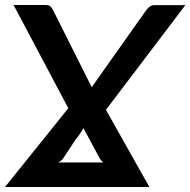

<svg xmlns="http://www.w3.org/2000/svg" viewBox="-21 -743 756 763"><path d="M250.5 -313 -1 0H572.5L400 -306.5L715.5 -722.5H591C585.3 -722.5 580.2 -720.9 575.5 -717.8C570.8 -714.6 566.2 -710.2 561.5 -704.5L343.5 -396.5L189 -704.5C185.3 -711.2 181.6 -715.9 177.8 -718.8C173.9 -721.6 167.7 -723 159 -723H33ZM310.5 -234 374.5 -115C378.5 -108 383.7 -102.2 390 -97.5H211C218 -101.2 223.7 -105.5 228 -110.5L280 -189.5C286 -196.2 291.5 -203.2 296.5 -210.8C301.5 -218.2 306.2 -226 310.5 -234Z"/></svg>

Font: Lato
Style: Bold Italic
Weight: 700
Italic angle: -7°
Designer: Lukasz Dziedzic
Foundry: tyPoland Lukasz Dziedzic
Version: Version 2.007; 2014-02-27